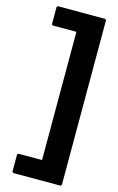

<svg xmlns="http://www.w3.org/2000/svg" viewBox="-164 -930 776 1261"><g transform="rotate(15 224.5 -300.0)"><path d="M64 136 57 143V260L64 267H386L393 260V-860L386 -867H64L57 -860V-743L64 -736H225V136Z"/></g></svg>

Font: Hussar Woodtype
Style: Blk
Weight: 900
Foundry: Cannot Into Space Fonts
Version: Version 1.07